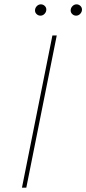

<svg xmlns="http://www.w3.org/2000/svg" viewBox="-20 -863 397 883"><path d="M81 0 221 -700H241L101 0ZM166 -791Q156 -791 148.5 -798Q141 -805 141 -815Q141 -826 149 -834.5Q157 -843 168 -843Q178 -843 185.5 -836Q193 -829 193 -819Q193 -808 185 -799.5Q177 -791 166 -791ZM330 -791Q320 -791 312.5 -798Q305 -805 305 -815Q305 -826 313 -834.5Q321 -843 332 -843Q342 -843 349.5 -836Q357 -829 357 -819Q357 -808 349 -799.5Q341 -791 330 -791Z"/></svg>

Font: Montserrat Thin
Style: Italic
Weight: 100
Italic angle: -11.3°
Designer: Julieta Ulanovsky
Foundry: Julieta Ulanovsky
Version: Version 9.000; ttfautohint (v1.8.4.7-5d5b)